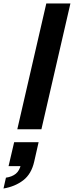

<svg xmlns="http://www.w3.org/2000/svg" viewBox="-114 -740 423 1099"><path d="M-15 0 151 -720H289L123 0ZM-94 339 -80 277Q-45 272 -23.5 254.5Q-2 237 6 201L53 211H-65L-33 74H107L82 184Q66 256 19 292Q-28 328 -94 339Z"/></svg>

Font: Instrument Sans Condensed
Style: Bold Italic
Weight: 700
Width: 3
Italic angle: -13°
Designer: Rodrigo Fuenzalida
Foundry: fragTYPE
Version: Version 1.000;gftools[0.9.28]